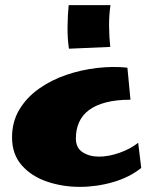

<svg xmlns="http://www.w3.org/2000/svg" viewBox="-20 -723 591 749"><path d="M291 6Q224 6 163.5 -14.5Q103 -35 65 -78Q27 -121 27 -187Q27 -248 55.5 -295.5Q84 -343 132 -377Q180 -411 239 -431Q298 -451 360 -458Q422 -465 477 -459L489 -334Q434 -334 393.5 -323.5Q353 -313 327 -293.5Q301 -274 288.5 -246Q276 -218 276 -183Q276 -146 302.5 -129Q329 -112 366 -112Q404 -112 446.5 -127Q489 -142 519 -166L531 -68Q485 -31 421 -12.5Q357 6 291 6ZM249 -533Q243 -571 243.5 -618.5Q244 -666 248 -703H411Q405 -663 405.5 -620.5Q406 -578 410 -540Z"/></svg>

Font: Marhey
Style: Bold
Weight: 700
Designer: Nur Syamsi & Bustanul Arifin
Foundry: Namelatype
Version: Version 1.000